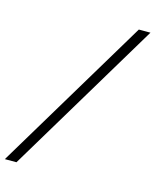

<svg xmlns="http://www.w3.org/2000/svg" viewBox="-194 -810 787 973"><g transform="rotate(15 199.5 -324.0)"><path d="M-74 81 412 -729H473L-13 81Z"/></g></svg>

Font: Mona Sans ExtraLight Light
Style: Italic
Weight: 300
Italic angle: -11.6951°
Version: Version 2.000